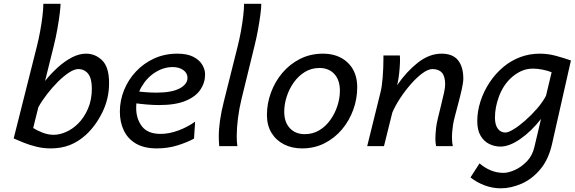

<svg xmlns="http://www.w3.org/2000/svg" viewBox="-20 -787 3095 1034"><path d="M213.4 -766.6H306.2Q306.2 -751.5 301.8 -715.3Q297.4 -679.2 289.3 -632.8Q281.2 -586.4 269.5 -539.6L222.7 -351.1Q253.9 -390.1 290.8 -423.6Q327.6 -457 366.7 -477.5Q405.8 -498 442.9 -498Q493.7 -498 530.5 -461.7Q567.4 -425.3 567.4 -339.4Q567.4 -255.4 531.2 -182.1Q495.1 -108.9 442.9 -61Q401.9 -23.9 356.2 -5.9Q310.5 12.2 252.4 12.2Q212.9 12.2 175.5 2.9Q138.2 -6.3 106.7 -19Q75.2 -31.7 53.7 -41.5L179.2 -539.6Q188 -574.2 195.8 -616.5Q203.6 -658.7 208.5 -698.7Q213.4 -738.8 213.4 -766.6ZM186.5 -209.5 158.7 -97.7Q177.2 -85.4 207.8 -73.2Q238.3 -61 269.5 -61Q301.3 -61 336.4 -76.7Q371.6 -92.3 401.4 -122.1Q433.1 -153.8 453.9 -201.7Q474.6 -249.5 474.6 -310.1Q474.6 -364.7 454.6 -389.9Q434.6 -415 401.4 -415Q380.4 -415 351.6 -396.2Q322.8 -377.4 292 -346.7Q261.2 -315.9 233.4 -280Q205.6 -244.1 186.5 -209.5Z M1030.8 -131.8 1024.9 -40.5Q986.3 -19.5 934.8 -3.7Q883.3 12.2 823.7 12.2Q756.8 12.2 712.6 -13.4Q668.5 -39.1 647 -84Q625.5 -128.9 625.5 -185.5Q625.5 -246.1 648.2 -302Q670.9 -357.9 712.4 -402.1Q753.9 -446.3 810.5 -472.2Q867.2 -498 935.5 -498Q987.8 -498 1020.8 -481.2Q1053.7 -464.4 1069.1 -438.5Q1084.5 -412.6 1084.5 -386.2Q1084.5 -341.8 1059.3 -304.2Q1034.2 -266.6 979.5 -243.9Q924.8 -221.2 836.4 -221.2Q776.9 -221.2 694.8 -232.9V-297.9Q732.4 -293 764.2 -290.5Q795.9 -288.1 821.8 -288.1Q904.8 -288.1 947.3 -310.8Q989.7 -333.5 989.7 -367.7Q989.7 -393.6 967 -409.7Q944.3 -425.8 910.2 -425.8Q861.8 -425.8 816.7 -397.7Q771.5 -369.6 742.4 -319.8Q713.4 -270 713.4 -205.1Q713.4 -147.5 744.4 -106.7Q775.4 -65.9 845.2 -65.9Q890.1 -65.9 939.7 -84Q989.3 -102.1 1030.8 -131.8Z M1294.4 -766.6H1387.2Q1387.2 -745.1 1382.3 -708Q1377.4 -670.9 1369.4 -626.7Q1361.3 -582.5 1350.6 -539.6L1280.3 -252.4Q1268.1 -202.1 1261.5 -150.1Q1254.9 -98.1 1254.9 -54.7Q1254.9 -22 1258.3 0H1160.6Q1159.7 -12.7 1158.9 -25.4Q1158.2 -38.1 1158.2 -50.8Q1158.2 -132.8 1185.1 -238.8L1260.7 -540.5Q1270 -577.6 1277.6 -619.4Q1285.2 -661.1 1289.8 -700Q1294.4 -738.8 1294.4 -766.6Z M1417.5 -168Q1417.5 -229 1439 -287.8Q1460.4 -346.7 1500.2 -394Q1540 -441.4 1595.7 -469.7Q1651.4 -498 1719.7 -498Q1801.8 -498 1852.8 -449.5Q1903.8 -400.9 1903.8 -316.4Q1903.8 -255.4 1882.8 -196.8Q1861.8 -138.2 1822.5 -91.1Q1783.2 -43.9 1728.5 -15.9Q1673.8 12.2 1606.9 12.2Q1552.2 12.2 1509.5 -9.5Q1466.8 -31.2 1442.1 -71.5Q1417.5 -111.8 1417.5 -168ZM1700.2 -420.9Q1657.2 -420.9 1622.3 -399.7Q1587.4 -378.4 1562.5 -343.5Q1537.6 -308.6 1524.2 -267.1Q1510.7 -225.6 1510.7 -185.5Q1510.7 -129.4 1540.8 -96.9Q1570.8 -64.5 1621.1 -64.5Q1664.6 -64.5 1699.5 -85.4Q1734.4 -106.4 1759 -141.1Q1783.7 -175.8 1797.1 -217Q1810.5 -258.3 1810.5 -298.3Q1810.5 -355.5 1780.8 -388.2Q1751 -420.9 1700.2 -420.9Z M2418.9 0H2328.6Q2327.1 -7.8 2325.9 -17.3Q2324.7 -26.9 2324.7 -37.6Q2324.7 -64 2328.6 -99.1Q2331.1 -120.6 2338.9 -153.1Q2346.7 -185.5 2355.5 -220.7Q2364.3 -255.9 2370.8 -285.9Q2377.4 -315.9 2377.4 -332Q2377.4 -375.5 2360.1 -395.3Q2342.8 -415 2309.1 -415Q2285.6 -415 2255.4 -392.8Q2225.1 -370.6 2193.6 -335Q2162.1 -299.3 2135.3 -258.5Q2108.4 -217.8 2092.8 -180.7L2047.9 0H1957.5L2029.3 -290.5Q2037.1 -321.3 2041 -371.8Q2044.9 -422.4 2044.9 -469.2V-488.3H2133.3Q2133.8 -483.9 2134 -478.5Q2134.3 -473.1 2134.3 -467.3Q2134.3 -446.8 2132.3 -420.7Q2130.4 -394.5 2126.7 -369.6Q2123 -344.7 2118.7 -328.1Q2168.5 -400.9 2230.2 -449.5Q2292 -498 2357.9 -498Q2418.5 -498 2446.8 -462.4Q2475.1 -426.8 2475.1 -363.8Q2475.1 -343.8 2467.5 -309.3Q2460 -274.9 2449.7 -236.3Q2439.5 -197.8 2430.9 -165Q2422.4 -132.3 2419.9 -116.2Q2417.5 -98.1 2415.8 -81.5Q2414.1 -64.9 2414.1 -49.8Q2414.1 -36.1 2415 -23.7Q2416 -11.2 2418.9 0Z M3054.7 -461.4 2953.1 -12.2Q2934.1 72.3 2889.4 125.2Q2844.7 178.2 2788.1 202.6Q2731.4 227.1 2677.2 227.1Q2630.9 227.1 2588.4 210.7Q2545.9 194.3 2513.7 168.5L2562.5 92.8Q2590.8 117.2 2623.3 130.6Q2655.8 144 2691.9 144Q2717.3 144 2752.2 128.7Q2787.1 113.3 2817.1 82.3Q2847.2 51.3 2857.9 4.9L2893.6 -146.5Q2841.8 -80.1 2782.5 -38.8Q2723.1 2.4 2675.3 2.4Q2642.6 2.4 2614 -12Q2585.4 -26.4 2567.9 -56.6Q2550.3 -86.9 2550.3 -134.3Q2550.3 -187 2567.4 -240.7Q2584.5 -294.4 2616.5 -342.8Q2648.4 -391.1 2691.9 -427.2Q2732.4 -460.9 2782 -479.5Q2831.5 -498 2887.2 -498Q2931.6 -498 2974.9 -486.1Q3018.1 -474.1 3054.7 -461.4ZM2920.4 -271 2950.7 -397.9Q2929.7 -406.7 2901.4 -412.1Q2873 -417.5 2850.6 -417.5Q2814.9 -417.5 2785.2 -403.3Q2755.4 -389.2 2731 -366.2Q2689.5 -327.1 2667.5 -268.3Q2645.5 -209.5 2645.5 -153.8Q2645.5 -114.7 2660.9 -94Q2676.3 -73.2 2701.7 -73.2Q2717.3 -73.2 2746.1 -90.8Q2774.9 -108.4 2808.3 -137.7Q2841.8 -167 2872.1 -201.9Q2902.3 -236.8 2920.4 -271Z"/></svg>

Font: Andika
Style: Italic
Weight: 400
Italic angle: -14°
Designer: Victor Gaultney, Annie Olsen, Julie Remington, Don Collingsworth, Eric Hays, Becca Hirsbrunner
Foundry: SIL International
Version: Version 6.101